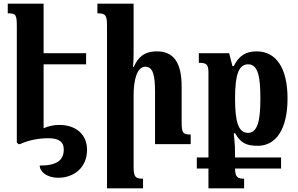

<svg xmlns="http://www.w3.org/2000/svg" viewBox="-20 -780 1612 1039"><path d="M446 -432V-492H216V-760H22V-708C66 -708 71 -701 71 -637V-9L80 0H88C133 -21 188 -32 242 -32C296 -32 325 -14 325 29C325 85 291 116 195 116C195 150 235 182 295 182C379 182 451 128 451 31C451 -51 393 -104 300 -104C270 -104 240 -97 216 -86V-432Z M1012 -52C969 -52 963 -60 963 -123V-311C963 -444 918 -502 829 -502C757 -502 725 -466 704 -418H700C702 -442 703 -468 703 -493V-760H507V-708C550 -708 559 -699 559 -642V239H754V187C712 187 703 178 703 120V-263C703 -350 722 -419 767 -419C809 -419 819 -369 819 -283V0H1012Z M1045 132H1108V239H1301V187C1269 187 1252 181 1252 132H1501V72H1252V66C1252 36 1252 4 1245 -59H1252C1283 -5 1315 9 1375 9C1473 9 1536 -80 1536 -247C1536 -412 1474 -502 1369 -502C1310 -502 1272 -478 1245 -422H1238L1220 -492H1056V-440C1099 -440 1108 -431 1108 -386V72H1045ZM1322 -61C1269 -61 1252 -123 1252 -247C1252 -377 1272 -432 1323 -432C1380 -432 1389 -353 1389 -246C1389 -140 1378 -61 1322 -61Z"/></svg>

Font: Noto Serif Armenian ExtraCondensed ExtraBold
Style: Regular
Weight: 800
Width: 2
Designer: Monotype Design Team
Foundry: Monotype Imaging Inc.
Version: Version 2.008